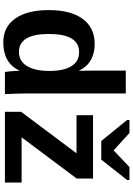

<svg xmlns="http://www.w3.org/2000/svg" viewBox="157 -944 796 1151"><g transform="rotate(90 555.5 -369.0)"><path d="M412.1 0Q411.1 -4.9 409.2 -20.5Q407.2 -36.1 406 -54.7Q404.8 -73.2 404.8 -85.9H402.8Q358.4 9.8 233.9 9.8Q141.6 9.8 91.3 -62.3Q41 -134.3 41 -263.7Q41 -395 94 -466.6Q147 -538.1 244.1 -538.1Q300.3 -538.1 341.1 -514.6Q381.8 -491.2 403.8 -444.8H404.8L403.8 -531.7V-724.6H541V-115.2Q541 -90.8 542 -62Q543 -33.2 544.9 0ZM184.1 -263.7Q184.1 -84 292 -84Q346.2 -84 376 -131.6Q405.8 -179.2 405.8 -267.1Q405.8 -352.5 377.2 -398.7Q348.6 -444.8 293 -444.8Q184.1 -444.8 184.1 -263.7ZM1074.7 -100.1V0H650.9V-97.2L899.4 -429.2H670.9V-528.3H1050.8V-430.2L803.7 -100.1ZM1059.6 -732.4 937.5 -577.6H825.7L699.7 -732.4V-746.6H777.8L880.9 -652.3H882.8L981.9 -746.6H1059.6Z"/></g></svg>

Font: Arimo
Style: Bold
Weight: 700
Designer: Steve Matteson
Foundry: Monotype Imaging Inc.
Version: Version 1.33